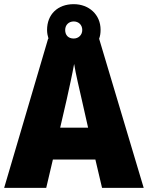

<svg xmlns="http://www.w3.org/2000/svg" viewBox="-20 -995 710 922"><path d="M470 -93H670L456 -809C461 -822 463 -836 463 -852C463 -925 407 -975 334 -975C257 -975 206 -926 206 -851C206 -836 209 -822 213 -809H211L0 -93H202L234 -229H438ZM334 -810C307 -810 293 -827 293 -851C293 -876 311 -892 334 -892C357 -892 375 -876 375 -851C375 -827 357 -810 334 -810ZM373 -515 403 -382H269L300 -516C311 -565 328 -643 336 -688C343 -643 363 -559 373 -515Z"/></svg>

Font: Noto Sans Kannada UI SemiCondensed Black
Style: Regular
Weight: 900
Width: 4
Designer: Jelle Bosma - Monotype Design Team
Foundry: Monotype Imaging Inc.
Version: Version 2.005